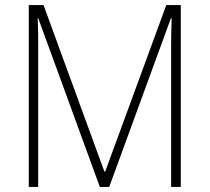

<svg xmlns="http://www.w3.org/2000/svg" viewBox="-20 -734 823 754"><path d="M372 0H409L651 -662H654C653 -617 652 -586 652 -562V0H690V-714H633L393 -60H390L151 -714H93V0H130V-560C130 -589 130 -618 128 -663H130Z"/></svg>

Font: Noto Sans Myanmar UI SemiCondensed ExtraLight
Style: Regular
Weight: 200
Width: 4
Designer: Monotype Design Team
Foundry: Monotype Imaging Inc.
Version: Version 2.103